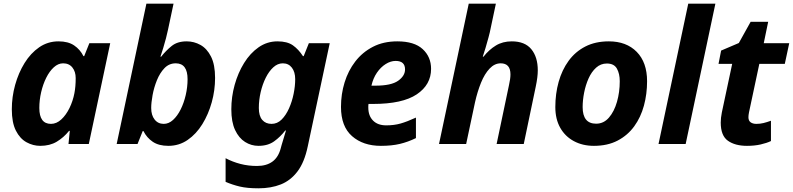

<svg xmlns="http://www.w3.org/2000/svg" viewBox="-20 -780 4295 1040"><path d="M198 10Q159 10 123.5 -9.5Q88 -29 66 -72.5Q44 -116 44 -188Q44 -255 62 -320Q80 -385 113 -438.5Q146 -492 192.5 -524Q239 -556 297 -556Q349 -556 381.5 -534Q414 -512 432 -476H436L464 -546H577L461 0H351L358 -71H354Q325 -35 287.5 -12.5Q250 10 198 10ZM256 -109Q286 -109 312 -133Q338 -157 356.5 -195Q375 -233 383 -275Q390 -311 390 -357Q390 -392 372 -414.5Q354 -437 322 -437Q295 -437 271.5 -415.5Q248 -394 230.5 -359Q213 -324 203 -281Q193 -238 193 -195Q193 -109 256 -109Z M892 10Q840 10 807.5 -12Q775 -34 757 -70H753L725 0H612L773 -760H920L890 -619Q886 -599 879 -572.5Q872 -546 864 -519.5Q856 -493 849 -473H853Q879 -506 910 -531Q941 -556 991 -556Q1031 -556 1066 -536.5Q1101 -517 1123 -473.5Q1145 -430 1145 -358Q1145 -291 1127 -226Q1109 -161 1076 -107.5Q1043 -54 996.5 -22Q950 10 892 10ZM867 -109Q894 -109 917.5 -130.5Q941 -152 958.5 -187Q976 -222 986 -265Q996 -308 996 -351Q996 -437 932 -437Q896 -437 871 -411Q846 -385 830 -345.5Q814 -306 806.5 -265Q799 -224 799 -195Q799 -156 817.5 -132.5Q836 -109 867 -109Z M1380 240Q1319 240 1279 230.5Q1239 221 1202 205V77Q1240 97 1282.5 108Q1325 119 1372 119Q1423 119 1455.5 95.5Q1488 72 1501 22L1505 7Q1510 -11 1517.5 -34.5Q1525 -58 1529 -73H1525Q1499 -39 1465 -14.5Q1431 10 1380 10Q1341 10 1307.5 -11Q1274 -32 1253.5 -75.5Q1233 -119 1233 -188Q1233 -255 1251 -320Q1269 -385 1302 -438.5Q1335 -492 1381 -524Q1427 -556 1483 -556Q1536 -556 1566.5 -534.5Q1597 -513 1621 -476H1625L1653 -546H1766L1647 13Q1629 99 1591.5 148.5Q1554 198 1501 219Q1448 240 1380 240ZM1451 -109Q1482 -109 1505.5 -132.5Q1529 -156 1545.5 -193Q1562 -230 1570.5 -272Q1579 -314 1579 -351Q1579 -390 1561 -413.5Q1543 -437 1512 -437Q1484 -437 1460.5 -415.5Q1437 -394 1419.5 -359Q1402 -324 1392 -281Q1382 -238 1382 -195Q1382 -152 1400.5 -130.5Q1419 -109 1451 -109Z M2043 10Q1947 10 1887 -42.5Q1827 -95 1827 -201Q1827 -270 1846.5 -333.5Q1866 -397 1904.5 -447Q1943 -497 2000 -526.5Q2057 -556 2132 -556Q2224 -556 2269.5 -514Q2315 -472 2315 -407Q2315 -321 2237.5 -269Q2160 -217 2001 -217H1976Q1975 -211 1975 -206.5Q1975 -202 1975 -197Q1975 -153 2000.5 -127Q2026 -101 2072 -101Q2115 -101 2150 -111Q2185 -121 2233 -143V-32Q2190 -11 2146 -0.5Q2102 10 2043 10ZM1992 -316H2014Q2099 -316 2136.5 -342.5Q2174 -369 2174 -404Q2174 -450 2123 -450Q2096 -450 2069 -433Q2042 -416 2021.5 -386Q2001 -356 1992 -316Z M2358 0 2519 -760H2666L2638 -628Q2634 -606 2626 -577Q2618 -548 2610 -520.5Q2602 -493 2595 -473H2599Q2629 -511 2666 -533.5Q2703 -556 2752 -556Q2823 -556 2858 -513.5Q2893 -471 2893 -399Q2893 -363 2882 -311L2817 0H2670L2737 -319Q2745 -354 2745 -377Q2745 -437 2692 -437Q2659 -437 2632 -408.5Q2605 -380 2585.5 -332Q2566 -284 2553 -226L2505 0Z M3197 10Q3136 10 3088.5 -15.5Q3041 -41 3014.5 -88Q2988 -135 2988 -200Q2988 -272 3006 -336.5Q3024 -401 3060 -450.5Q3096 -500 3150.5 -528Q3205 -556 3278 -556Q3373 -556 3429 -499Q3485 -442 3485 -340Q3485 -271 3468 -208Q3451 -145 3415.5 -96Q3380 -47 3325.5 -18.5Q3271 10 3197 10ZM3209 -110Q3250 -110 3278.5 -143Q3307 -176 3322 -228.5Q3337 -281 3337 -340Q3337 -381 3321.5 -408.5Q3306 -436 3267 -436Q3234 -436 3209 -413.5Q3184 -391 3168 -355Q3152 -319 3144 -278Q3136 -237 3136 -200Q3136 -110 3209 -110Z M3547 0 3708 -760H3855L3694 0Z M4026 10Q3962 10 3923 -17.5Q3884 -45 3884 -116Q3884 -141 3890 -171L3946 -434H3872L3886 -506L3982 -547L4046 -662H4141L4117 -546H4255L4231 -434H4093L4037 -171Q4034 -156 4034 -145Q4034 -126 4046 -117.5Q4058 -109 4077 -109Q4097 -109 4115.5 -113.5Q4134 -118 4156 -126V-16Q4133 -5 4100 2.5Q4067 10 4026 10Z"/></svg>

Font: Noto IKEA Latin
Style: Bold Italic
Weight: 700
Italic angle: -12°
Designer: Monotype Design Team
Foundry: Monotype Imaging Inc.
Version: Version 1.0